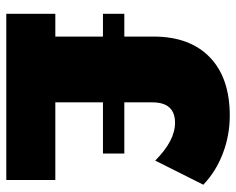

<svg xmlns="http://www.w3.org/2000/svg" viewBox="-90 -660 750 610"><g transform="rotate(90 285.0 -355.0)"><path d="M305.2 -307.1V-155.8H551.8V0H23.9V-155.8H96.2V-307.1H23.9V-375H96.2V-467.8Q96.2 -583 161.9 -646.5Q227.5 -710 347.2 -710Q409.7 -710 467 -688.2Q524.4 -666.5 566.9 -626L490.2 -473.1Q427.2 -536.1 370.1 -536.1Q305.2 -536.1 305.2 -463.9V-375H467.8V-307.1Z"/></g></svg>

Font: Montserrat-Arabic ExtraBold
Style: Regular
Weight: 800
Designer: Mohamed Gaber
Foundry: Kief Type Foundry
Version: Version 5.008;PS 005.008;hotconv 1.0.88;makeotf.lib2.5.64775